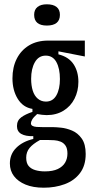

<svg xmlns="http://www.w3.org/2000/svg" viewBox="-20 -717 444 894"><path d="M184 157Q134 157 99 142.5Q64 128 45 103Q26 78 26 44Q26 1 55.5 -28.5Q85 -58 135 -70V-83Q99 -82 79 -93.5Q59 -105 59 -130Q59 -156 78.5 -170.5Q98 -185 131 -196V-210Q87 -217 62.5 -257Q38 -297 38 -352Q38 -404 58 -443.5Q78 -483 115 -505.5Q152 -528 204 -528H375V-454L252 -478V-464Q300 -452 322.5 -418Q345 -384 345 -336Q345 -293 327 -257.5Q309 -222 275.5 -201.5Q242 -181 197 -181Q188 -181 175.5 -182.5Q163 -184 153 -186Q136 -171 130 -160.5Q124 -150 124 -143Q124 -135 131 -131Q138 -127 150.5 -126Q163 -125 182 -125H228Q240 -125 264.5 -122.5Q289 -120 315.5 -109Q342 -98 360.5 -72Q379 -46 379 0Q379 54 352.5 89Q326 124 281.5 140.5Q237 157 184 157ZM189 81Q226 81 249 70Q272 59 283 40.5Q294 22 294 -2Q294 -26 285 -39Q276 -52 262 -57.5Q248 -63 233 -64Q218 -65 207 -65H166Q133 -47 117.5 -28Q102 -9 102 17Q102 42 113 55.5Q124 69 144 75Q164 81 189 81ZM194 -244Q226 -244 242.5 -273Q259 -302 259 -349Q259 -398 242.5 -428Q226 -458 193 -458Q160 -458 142.5 -427.5Q125 -397 125 -350Q125 -319 132.5 -295Q140 -271 156 -257.5Q172 -244 194 -244ZM198 -598Q169 -598 154 -610.5Q139 -623 139 -648Q139 -672 154.5 -684.5Q170 -697 198 -697Q228 -697 243.5 -684.5Q259 -672 259 -648Q259 -623 243.5 -610.5Q228 -598 198 -598Z"/></svg>

Font: Bricolage Grotesque 36pt Condensed
Style: Regular
Weight: 400
Width: 3
Designer: Mathieu Triay
Foundry: Atelier Triay
Version: Version 1.001;gftools[0.9.33.dev8+g029e19f]